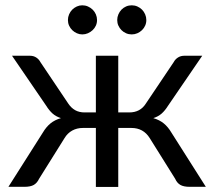

<svg xmlns="http://www.w3.org/2000/svg" viewBox="-20 -722 828 742"><path d="M775.5 0H713.5Q689.5 0 676.8 -7.5Q664 -15 657 -31L558.5 -188.5Q534 -227.5 488 -227.5H437V0.5H350.5V-227.5H300Q277.5 -227.5 259.2 -217.5Q241 -207.5 229.5 -188.5L131 -31Q123.5 -15 110.8 -7.5Q98 0 74 0H12.5L145.5 -209.5Q158.5 -231.5 175 -245Q191.5 -258.5 215.5 -265.5Q196.5 -271.5 183.2 -283.2Q170 -295 158.5 -313.5L26.5 -506.5H96.5Q109.5 -506.5 120 -499.8Q130.5 -493 136.5 -481.5L244 -321.5Q255 -305 270.5 -296.2Q286 -287.5 307 -287.5H350.5V-506.5H437V-287.5H479.5Q522 -287.5 543.5 -321.5L651 -481.5Q657 -493 667.8 -499.8Q678.5 -506.5 691.5 -506.5H761.5L629.5 -313.5Q618 -295 604.8 -283.2Q591.5 -271.5 572.5 -265.5Q596.5 -258.5 613 -245Q629.5 -231.5 642.5 -209.5ZM355 -644.5Q355 -633 350.5 -623Q346 -613 338 -605.5Q330 -598 319.8 -593.5Q309.5 -589 298 -589Q287 -589 277 -593.5Q267 -598 259.2 -605.5Q251.5 -613 247 -623Q242.5 -633 242.5 -644.5Q242.5 -656 247 -666.5Q251.5 -677 259.2 -684.8Q267 -692.5 277 -697Q287 -701.5 298 -701.5Q309.5 -701.5 319.8 -697Q330 -692.5 338 -684.8Q346 -677 350.5 -666.5Q355 -656 355 -644.5ZM545.5 -644.5Q545.5 -633 541 -623Q536.5 -613 528.8 -605.5Q521 -598 510.8 -593.5Q500.5 -589 489 -589Q477.5 -589 467.2 -593.5Q457 -598 449.5 -605.5Q442 -613 437.5 -623Q433 -633 433 -644.5Q433 -656 437.5 -666.5Q442 -677 449.5 -684.8Q457 -692.5 467.2 -697Q477.5 -701.5 489 -701.5Q500.5 -701.5 510.8 -697Q521 -692.5 528.8 -684.8Q536.5 -677 541 -666.5Q545.5 -656 545.5 -644.5Z"/></svg>

Font: Lato 2
Style: Regular
Weight: 400
Designer: Lukasz Dziedzic with Adam Twardoch and Botio Nikoltchev
Foundry: tyPoland Lukasz Dziedzic
Version: Version 2.015; 2015-08-06; http://www.latofonts.com/